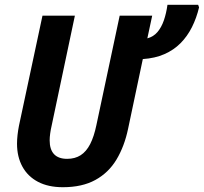

<svg xmlns="http://www.w3.org/2000/svg" viewBox="-20 -780 860 810"><path d="M245.1 9.8Q183.6 9.8 140.4 -12.9Q97.2 -35.6 74.5 -77.1Q51.8 -118.7 51.8 -173.8Q51.8 -190.9 54 -210.7Q56.2 -230.5 60.1 -250L159.2 -713.9H295.9L197.8 -249.5Q193.8 -232.4 191.7 -216.6Q189.5 -200.7 189.5 -188Q189.5 -149.4 208 -129.6Q226.6 -109.9 263.2 -109.9Q296.4 -109.9 320.3 -125.2Q344.2 -140.6 360.4 -172.1Q376.5 -203.6 386.7 -252.4L484.9 -713.9H622.1L601.6 -618.2Q627.4 -625 644.3 -644.8Q661.1 -664.6 671.4 -694.3Q681.6 -724.1 686.5 -759.8H815.9L819.8 -749Q809.1 -704.1 789.8 -665.5Q770.5 -627 741.7 -597.9Q712.9 -568.8 673.3 -551.5Q633.8 -534.2 582.5 -530.8L520.5 -237.3Q504.9 -162.6 471.4 -106.9Q438 -51.3 382.3 -20.8Q326.7 9.8 245.1 9.8Z"/></svg>

Font: Open Sans SemiCondensed
Style: Bold Italic
Weight: 700
Width: 4
Italic angle: -12°
Designer: Monotype Design Team
Foundry: Monotype Imaging Inc.
Version: Version 3.003